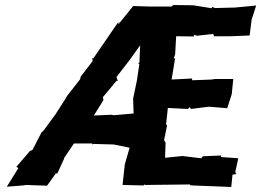

<svg xmlns="http://www.w3.org/2000/svg" viewBox="-20 -738 1038 763"><path d="M899 5 904 -44 925 -47H918L915 -55L927 -109L858 -114L859 -120L786 -117L780 -109L705 -118L636 -111L638 -171L632 -181L644 -240L640 -243L647 -309L727 -305L733 -311V-313L739 -305L810 -314L883 -308L901 -364L907 -424H834L822 -422L744 -419L743 -426L662 -422L676 -507L670 -505L676 -522L680 -594L751 -593L750 -600L763 -596L827 -603L831 -594H899L972 -597L980 -660L998 -716L913 -708L833 -706L838 -705L821 -711L823 -705L748 -717L668 -718L662 -712H579L509 -714L456 -648L449 -649L457 -643L447 -646C415 -599 383 -553 351 -506L347 -508L348 -495L301 -434L299 -427V-424L246 -356L243 -350L200 -283L153 -219L145 -212L109 -142L99 -138L45 -75L53 -70L7 4L71 -1L84 -3L167 0L202 -49H208L235 -108L234 -109L274 -168H347L346 -164L352 -166L425 -164H431L495 -151L476 -85L467 -3L550 -1L555 -5L559 -2L561 -3C619 -4 678 -4 736 -5L735 -2L746 -1ZM353 -279 391 -340 389 -352 443 -417 448 -416 443 -432 494 -498 537 -558 534 -490 528 -483 534 -485 524 -418 509 -346 511 -287 431 -280 425 -282Z"/></svg>

Font: Asimov Print
Style: DIt
Weight: 250
Width: 0
Designer: Google
Version: Version 2.000980: 2014